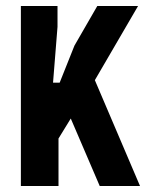

<svg xmlns="http://www.w3.org/2000/svg" viewBox="-20 -620 517 640"><path d="M49.6 0V-600H171.7V-530.6L156.8 -344.5H178.9L228.1 -467.8L304.3 -600H440.2L296.2 -352.8L446.7 0H312.4L215.9 -224.9L175 -158.3V0Z"/></svg>

Font: Big Shoulders Text SC Thin
Style: Regular
Weight: 100
Designer: Patric King
Foundry: XO Type Co
Version: Version 2.002